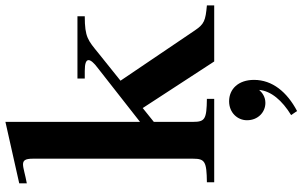

<svg xmlns="http://www.w3.org/2000/svg" viewBox="-224 -587 1117 709"><g transform="rotate(-90 334.5 -232.5)"><path d="M577 -71 391 -346 492 -427C540 -466 551 -478 629 -478V-505H399V-478H427C455 -478 467 -473 467 -464C467 -456 457 -444 438 -430L239 -274V-771L12 -720V-692C45 -698 68 -706 82 -706C97 -706 103 -697 103 -670V-78C103 -34 92 -28 16 -27V0H324V-27C249 -28 239 -34 239 -78V-223L290 -264L462 0H669V-27C613 -32 600 -37 577 -71ZM245 121C245 86 273 55 315 55C360 55 394 89 394 147C394 215 349 269 279 306L264 284C318 251 353 210 357 166C347 177 332 189 309 189C275 189 245 162 245 121Z"/></g></svg>

Font: Ortica Linear
Style: Bold
Weight: 700
Designer: Benedetta Bovani
Foundry: Collletttivo
Version: Version 2.000;Glyphs 3.1.2 (3151)